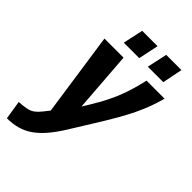

<svg xmlns="http://www.w3.org/2000/svg" viewBox="-325 -823 1158 1158"><g transform="rotate(45 254.0 -244.0)"><path d="M-50 111Q-11 109 14.5 103.5Q40 98 58 84.5Q76 71 94 48L123 11L45 -525H208L237 -137L271 -193Q296 -234 316.5 -274Q337 -314 353 -354.5Q369 -395 381.5 -437.5Q394 -480 404 -525H558Q545 -477 529 -434Q513 -391 491 -345Q469 -299 435.5 -241Q402 -183 352 -103L272 26Q236 83 202 122Q168 161 132.5 185Q97 209 57 220Q17 231 -31 231ZM145 -590 173 -719H304L277 -590ZM350 -590 378 -719H508L482 -590Z"/></g></svg>

Font: Raleway Thin ExtraBold
Style: Italic
Weight: 800
Italic angle: -12°
Version: Version 4.026